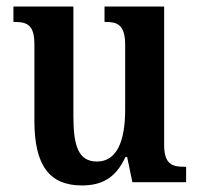

<svg xmlns="http://www.w3.org/2000/svg" viewBox="-20 -556 610 586"><path d="M230 10C290 10 333 -12 363 -77H368L384 0H548V-47H542C507 -47 481 -54 481 -113V-536H299V-489H303C337 -489 362 -481 362 -420V-221C362 -126 337 -63 276 -63C219 -63 204 -111 204 -202V-536H21V-489H25C65 -489 85 -478 85 -420V-187C85 -51 131 10 230 10Z"/></svg>

Font: Noto Serif Myanmar Condensed SemiBold
Style: Regular
Weight: 600
Width: 3
Designer: Ben Mitchell and the Monotype Design Team
Foundry: Monotype Imaging Inc.
Version: Version 2.106